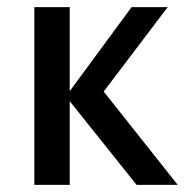

<svg xmlns="http://www.w3.org/2000/svg" viewBox="-20 -517 517 537"><path d="M175 -497V-262L348 -497H449L270 -261L477 0H362L175 -234V0H76V-497Z"/></svg>

Font: Rosario SemiBold
Style: Regular
Weight: 600
Designer: Hector Gatti
Foundry: Omnibus Type
Version: Version 1.101; ttfautohint (v1.8.1.43-b0c9)